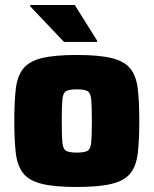

<svg xmlns="http://www.w3.org/2000/svg" viewBox="-20 -737 612 765"><path d="M286 8Q197 8 146.5 -4.5Q96 -17 72.5 -46.5Q49 -76 43 -127Q37 -178 37 -255Q37 -333 43 -383.5Q49 -434 72.5 -463.5Q96 -493 146.5 -505.5Q197 -518 286 -518Q374 -518 425 -505.5Q476 -493 499.5 -463.5Q523 -434 529 -383.5Q535 -333 535 -255Q535 -178 529 -127Q523 -76 499.5 -46.5Q476 -17 425 -4.5Q374 8 286 8ZM286 -129Q316 -129 328.5 -136Q341 -143 343.5 -169.5Q346 -196 346 -255Q346 -314 343.5 -340.5Q341 -367 328.5 -374Q316 -381 286 -381Q256 -381 243.5 -374Q231 -367 228.5 -340.5Q226 -314 226 -255Q226 -196 228.5 -169.5Q231 -143 243.5 -136Q256 -129 286 -129ZM235 -570 100 -712V-717H278L367 -575V-570Z"/></svg>

Font: Saira ExtraBold
Style: Regular
Weight: 800
Designer: Hector Gatti with collaboration of the Omnibus-Type team
Foundry: Omnibus-Type
Version: Version 1.100; ttfautohint (v1.8.3)